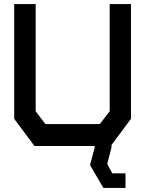

<svg xmlns="http://www.w3.org/2000/svg" viewBox="-20 -720 716 947"><path d="M530 7 509 88 520 110 534 135H599V207H490L424 94L447 7V0H150L50 -134V-700H156V-171L204 -108H472L521 -171V-700H626V-134L530 -5Z"/></svg>

Font: Turret Road ExtraBold
Style: Regular
Weight: 800
Designer: Noponies
Foundry: Noponies
Version: Version 1.001; ttfautohint (v1.8)